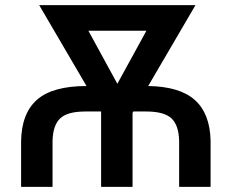

<svg xmlns="http://www.w3.org/2000/svg" viewBox="-20 -731 906 751"><path d="M559.6 -394.5 744.6 -710.9H133.3L318.4 -394.5Q186 -394.5 125 -341.1Q64 -287.6 62.5 -177.7V0H185.5V-179.7Q187 -241.2 215.6 -268.1Q244.1 -294.9 314 -294.9H375.5V0H498.5V-289.6L501.5 -294.9H552.2Q622.1 -294.9 650.9 -267.8Q679.7 -240.7 680.7 -177.7V0H803.7V-181.2Q801.3 -286.6 742.4 -339.6Q683.6 -392.6 559.6 -394.5ZM439 -403.3 325.7 -610.8H552.7Z"/></svg>

Font: FAU Chimera Medium
Style: Regular
Weight: 500
Version: Version 1.002;hotconv 1.0.117;makeotfexe 2.5.65602